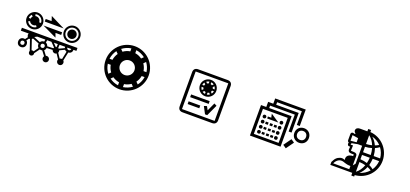

<svg xmlns="http://www.w3.org/2000/svg" viewBox="33 -1690 5934 2776"><g transform="rotate(20 3000.0 -302.0)"><path d="M223 -122C223 -140 235 -153 253 -153C272 -153 284 -140 284 -122C284 -103 272 -91 253 -91C235 -91 223 -103 223 -122ZM477 -180C477 -159 485 -141 498 -130L448 -60C442 -64 435 -66 427 -66C423 -66 418 -66 415 -64L363 -218C368 -222 373 -227 376 -232L478 -191C478 -187 477 -183 477 -180ZM425 -278H550L543 -245C517 -245 498 -234 487 -216L385 -258ZM512 -180C512 -198 524 -210 543 -210C561 -210 574 -198 574 -180C574 -161 561 -149 543 -149C524 -149 512 -161 512 -180ZM607 -196C602 -217 589 -233 571 -240L577 -278H643L707 -212C704 -208 702 -204 701 -200ZM741 -278 738 -231C735 -231 731 -230 728 -228L680 -278ZM776 -221C772 -224 769 -226 765 -228L768 -278H853C853 -271 854 -264 856 -258ZM788 -164C791 -170 793 -177 793 -185C793 -190 792 -195 790 -200L867 -237C875 -228 885 -222 897 -218L872 -96C869 -96 866 -97 863 -97C854 -97 845 -94 838 -90ZM949 -278C947 -261 935 -250 918 -250C900 -250 889 -261 887 -278ZM217 -492C219 -513 228 -533 242 -548L263 -529C253 -518 246 -504 245 -489ZM250 -453C261 -430 285 -414 312 -414C327 -414 341 -419 352 -427L368 -404C352 -392 333 -386 312 -386C273 -386 240 -409 225 -442ZM380 -482C380 -519 350 -550 312 -550C307 -550 302 -549 297 -548L290 -575C297 -577 304 -578 312 -578C365 -578 408 -535 408 -482ZM789 -482C789 -535 832 -578 885 -578C938 -578 981 -535 981 -482C981 -429 938 -386 885 -386C832 -386 789 -429 789 -482ZM188 -122C188 -83 214 -56 253 -56C293 -56 319 -83 319 -122C319 -145 310 -163 295 -174L323 -210C327 -209 331 -209 338 -209L393 -46C390 -41 389 -35 389 -28C389 -7 406 10 427 10C448 10 465 -7 465 -28C465 -31 465 -34 464 -37L522 -117C529 -115 536 -114 543 -114C549 -114 555 -115 560 -116L614 -45C608 -37 604 -26 604 -15C604 11 625 32 651 32C677 32 698 11 698 -15C698 -41 677 -63 651 -63C646 -63 641 -62 636 -60L585 -128C598 -137 606 -152 608 -170L700 -174C704 -153 723 -137 746 -137C755 -137 764 -140 771 -145L820 -70C817 -64 815 -57 815 -50C815 -23 837 -2 863 -2C889 -2 910 -23 910 -50C910 -63 905 -74 896 -83L924 -215C959 -218 982 -242 983 -278H1027V-323H172V-278H293C290 -271 288 -264 288 -256C288 -244 293 -233 300 -224L271 -185C265 -187 260 -187 253 -187C214 -187 188 -161 188 -122ZM186 -482C186 -412 243 -356 312 -356C382 -356 438 -412 438 -482C438 -551 382 -608 312 -608C243 -608 186 -551 186 -482ZM677 -354 654 -419H741V-460H454ZM543 -560H452V-520H742L520 -631ZM817 -482C817 -444 847 -414 885 -414C922 -414 953 -444 953 -482C953 -519 922 -550 885 -550C847 -550 817 -519 817 -482ZM759 -482C759 -412 815 -356 885 -356C954 -356 1011 -412 1011 -482C1011 -551 954 -608 885 -608C815 -608 759 -551 759 -482Z M1574 -125C1544 -163 1524 -209 1517 -259H1562C1569 -221 1584 -186 1606 -157ZM1660 -103C1690 -82 1724 -68 1762 -62V-16C1712 -23 1666 -42 1628 -71ZM1838 -62C1876 -68 1910 -82 1940 -103L1972 -71C1934 -43 1888 -23 1838 -16ZM1516 -335C1522 -386 1542 -433 1571 -472L1603 -440C1582 -410 1567 -374 1561 -335ZM1688 -300C1688 -362 1738 -412 1800 -412C1862 -412 1912 -362 1912 -300C1912 -238 1862 -188 1800 -188C1738 -188 1688 -238 1688 -300ZM1994 -157C2016 -187 2031 -221 2038 -259H2083C2076 -209 2056 -163 2026 -125ZM1625 -526C1664 -556 1711 -577 1762 -584V-538C1723 -532 1687 -517 1657 -494ZM1838 -584C1889 -577 1936 -556 1975 -526L1943 -494C1913 -517 1877 -532 1838 -538ZM2039 -335C2033 -374 2018 -410 1997 -440L2029 -472C2058 -433 2078 -386 2084 -335ZM1469 -300C1469 -117 1617 31 1800 31C1982 31 2131 -117 2131 -300C2131 -483 1982 -631 1800 -631C1617 -631 1469 -483 1469 -300Z M2905 -438C2907 -453 2913 -468 2922 -480L2943 -460C2938 -453 2935 -446 2934 -438ZM2923 -366C2914 -379 2908 -393 2905 -409H2934C2936 -401 2939 -393 2944 -387ZM2986 -329C2970 -331 2956 -337 2944 -346L2964 -366C2971 -362 2978 -359 2986 -358ZM2749 -588H3251V-10H2749ZM2943 -501C2955 -510 2970 -517 2986 -519V-490C2978 -489 2970 -485 2963 -481ZM3015 -358C3023 -359 3030 -362 3036 -367L3057 -346C3045 -337 3030 -331 3015 -329ZM3038 -481C3031 -485 3023 -489 3015 -490V-519C3031 -517 3046 -510 3058 -501ZM3057 -387C3061 -393 3065 -401 3066 -409H3095C3093 -393 3086 -379 3077 -367ZM3067 -438C3065 -446 3062 -453 3058 -460L3078 -480C3087 -468 3093 -453 3096 -438ZM2980 -106V-148H2801V-106ZM3086 -212V-254H2801V-212ZM3296 -563C3296 -605 3270 -630 3227 -630H2772C2729 -630 2704 -605 2704 -563V-35C2704 7 2729 32 2772 32H3227C3270 32 3296 7 3296 -35ZM3088 -52H3122L3202 -225L3162 -246L3104 -119L3074 -174L3031 -160ZM2874 -424C2874 -354 2931 -298 3000 -298C3070 -298 3126 -354 3126 -424C3126 -494 3070 -550 3000 -550C2931 -550 2874 -494 2874 -424Z M4229 -413V-28H3848V-413ZM4505 -311C4546 -311 4573 -283 4573 -242C4573 -201 4546 -174 4505 -174C4464 -174 4436 -201 4436 -242C4436 -283 4464 -311 4505 -311ZM3880 -81C3880 -65 3891 -55 3907 -55C3923 -55 3934 -65 3934 -81C3934 -98 3923 -108 3907 -108C3891 -108 3880 -98 3880 -81ZM3880 -316C3880 -300 3891 -289 3907 -289C3923 -289 3934 -300 3934 -316C3934 -332 3923 -343 3907 -343C3891 -343 3880 -332 3880 -316ZM3880 -238C3880 -222 3891 -211 3907 -211C3923 -211 3934 -222 3934 -238C3934 -254 3923 -265 3907 -265C3891 -265 3880 -254 3880 -238ZM3880 -158C3880 -142 3891 -132 3907 -132C3923 -132 3934 -142 3934 -158C3934 -175 3923 -185 3907 -185C3891 -185 3880 -175 3880 -158ZM3993 -220V-255H3951V-220ZM3993 -141V-175H3951V-141ZM3993 -64V-98H3951V-64ZM4059 -220V-255H4017V-220ZM4059 -141V-175H4017V-141ZM4059 -64V-98H4017V-64ZM3953 -334V-303H4125L3992 -392L4005 -334ZM4123 -220V-255H4081V-220ZM4123 -141V-175H4081V-141ZM4123 -64V-98H4081V-64ZM4274 -455H3929V-492H4309V-232H4354V-534H4008V-573H4388V-362H4433V-615H3963V-534H3884V-455H3803V14H4274ZM4141 -316C4141 -300 4151 -289 4168 -289C4184 -289 4194 -300 4194 -316C4194 -332 4184 -343 4168 -343C4151 -343 4141 -332 4141 -316ZM4141 -238C4141 -222 4151 -211 4168 -211C4184 -211 4194 -222 4194 -238C4194 -254 4184 -265 4168 -265C4151 -265 4141 -254 4141 -238ZM4141 -158C4141 -142 4151 -132 4168 -132C4184 -132 4194 -142 4194 -158C4194 -175 4184 -185 4168 -185C4151 -185 4141 -175 4141 -158ZM4141 -81C4141 -65 4151 -55 4168 -55C4184 -55 4194 -65 4194 -81C4194 -98 4184 -108 4168 -108C4151 -108 4141 -98 4141 -81ZM4386 -142 4302 -25 4353 10 4437 -107ZM4505 -354C4442 -354 4393 -309 4393 -242C4393 -178 4442 -130 4505 -130C4568 -130 4617 -175 4617 -242C4617 -306 4572 -354 4505 -354Z M5171 -97C5217 -97 5234 -69 5319 -69V-20H5072C5096 -73 5135 -97 5171 -97ZM5378 -402V-125L5348 -89V-233C5348 -257 5335 -274 5302 -276L5250 -279L5253 -361H5215L5222 -385L5314 -402ZM5422 -168C5455 -166 5487 -161 5517 -153C5497 -98 5466 -50 5422 -18ZM5541 -277C5539 -248 5535 -218 5528 -191C5494 -202 5459 -208 5422 -210V-277ZM5476 -21C5512 -53 5539 -94 5557 -140C5578 -131 5598 -121 5616 -109C5579 -67 5531 -36 5476 -21ZM5685 -277C5681 -225 5664 -176 5636 -135C5616 -151 5593 -165 5570 -175C5579 -208 5584 -243 5586 -277ZM5195 -413V-499L5286 -485V-422ZM5422 -580C5462 -550 5492 -507 5511 -458C5483 -451 5453 -446 5422 -445ZM5422 -402C5457 -404 5492 -409 5525 -420C5534 -388 5539 -353 5541 -319H5422ZM5549 -470C5531 -510 5504 -547 5471 -576C5523 -563 5570 -535 5606 -497C5588 -486 5569 -477 5549 -470ZM5586 -319C5583 -358 5576 -398 5564 -434C5587 -444 5608 -456 5628 -471C5660 -428 5681 -375 5685 -319ZM5422 33C5595 21 5731 -122 5731 -298C5731 -473 5595 -617 5422 -629V-660H5378V-624H5265C5234 -624 5203 -611 5203 -574C5203 -560 5214 -545 5227 -536L5224 -525L5195 -532C5177 -536 5160 -524 5160 -505V-412C5160 -397 5166 -385 5180 -381L5179 -377C5171 -352 5183 -328 5208 -330L5220 -331L5217 -296C5214 -254 5240 -242 5273 -242H5308L5307 -217C5276 -218 5231 -206 5216 -173C5209 -158 5209 -136 5211 -122C5198 -129 5183 -134 5170 -134C5128 -134 5082 -108 5059 -65L5040 -30V15H5378V56H5422Z"/></g></svg>

Font: CryptoKit 1.4
Style: Regular
Weight: 400
Monospace: yes
Designer: Oceane Juvin
Foundry: http://www.head-geneve.ch
Version: Version 1.000